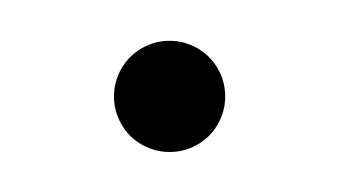

<svg xmlns="http://www.w3.org/2000/svg" viewBox="-20 -76 170 96"><path d="M37 -27.8Q37 -35.2 40.7 -41.7Q44.4 -48.1 50.9 -51.9Q57.4 -55.6 64.8 -55.6Q72.2 -55.6 78.7 -51.9Q85.2 -48.1 88.9 -41.7Q92.6 -35.2 92.6 -27.8Q92.6 -20.4 88.9 -13.9Q85.2 -7.4 78.7 -3.7Q72.2 0 64.8 0Q57.4 0 50.9 -3.7Q44.4 -7.4 40.7 -13.9Q37 -20.4 37 -27.8Z"/></svg>

Font: 26F Galaxy Sans
Style: Regular
Weight: 400
Designer: C₂₉H₂₅N₃O₅
Version: Version 1.100;FEAKit 1.0